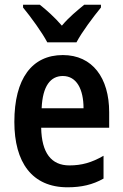

<svg xmlns="http://www.w3.org/2000/svg" viewBox="-20 -852 521 816"><path d="M181 -672H305C328 -716 377 -781 409 -820V-832H338C307 -806 275 -781 243 -743C212 -779 176 -811 149 -832H78V-820C111 -780 159 -714 181 -672ZM247 -618C116 -618 41 -518 41 -334C41 -162 116 -56 267 -56C326 -56 374 -67 420 -93V-190C370 -161 327 -149 275 -149C198 -149 157 -202 155 -309H444V-375C444 -521 373 -618 247 -618ZM247 -529C306 -529 335 -472 335 -392H157C161 -487 195 -529 247 -529Z"/></svg>

Font: Noto Sans Malayalam UI Condensed SemiBold
Style: Regular
Weight: 600
Width: 3
Designer: Jelle Bosma - Monotype Design Team
Foundry: Monotype Imaging Inc.
Version: Version 2.104